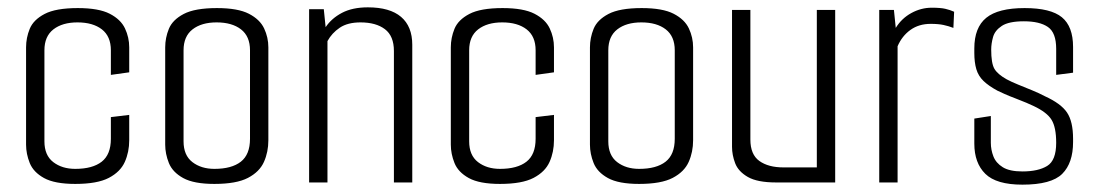

<svg xmlns="http://www.w3.org/2000/svg" viewBox="-20 -497 2989 523"><path d="M185 4Q129 4 100 -12Q71 -28 61 -53Q51 -78 51 -103V-368Q51 -394 61 -418.5Q71 -443 101.5 -459Q132 -475 192 -475Q249 -475 279 -459.5Q309 -444 320.5 -419.5Q332 -395 332 -368V-300L282 -293V-360Q282 -398 257.5 -417Q233 -436 191 -436Q150 -436 125.5 -417Q101 -398 101 -360V-112Q101 -74 125 -55.5Q149 -37 185 -37Q232 -37 257 -56.5Q282 -76 282 -119V-178L332 -184V-115Q332 -83 320 -56Q308 -29 276.5 -12.5Q245 4 185 4Z M564 4Q508 4 479 -12Q450 -28 440 -53Q430 -78 430 -103V-368Q430 -394 440 -418.5Q450 -443 480.5 -459Q511 -475 571 -475Q628 -475 658 -459.5Q688 -444 699.5 -419.5Q711 -395 711 -368V-115Q711 -83 699 -56Q687 -29 655.5 -12.5Q624 4 564 4ZM564 -37Q611 -37 636 -56.5Q661 -76 661 -119V-360Q661 -398 636.5 -417Q612 -436 570 -436Q529 -436 504.5 -417Q480 -398 480 -360V-112Q480 -74 504 -55.5Q528 -37 564 -37Z M822 -472H862L867 -423Q883 -447 911.5 -462Q940 -477 982 -477Q1042 -477 1072.5 -451Q1103 -425 1103 -375V0H1053V-358Q1053 -399 1028.5 -417.5Q1004 -436 962 -436Q927 -436 905.5 -421.5Q884 -407 872 -385V0H822Z M1342 4Q1286 4 1257 -12Q1228 -28 1218 -53Q1208 -78 1208 -103V-368Q1208 -394 1218 -418.5Q1228 -443 1258.5 -459Q1289 -475 1349 -475Q1406 -475 1436 -459.5Q1466 -444 1477.5 -419.5Q1489 -395 1489 -368V-300L1439 -293V-360Q1439 -398 1414.5 -417Q1390 -436 1348 -436Q1307 -436 1282.5 -417Q1258 -398 1258 -360V-112Q1258 -74 1282 -55.5Q1306 -37 1342 -37Q1389 -37 1414 -56.5Q1439 -76 1439 -119V-178L1489 -184V-115Q1489 -83 1477 -56Q1465 -29 1433.5 -12.5Q1402 4 1342 4Z M1721 4Q1665 4 1636 -12Q1607 -28 1597 -53Q1587 -78 1587 -103V-368Q1587 -394 1597 -418.5Q1607 -443 1637.5 -459Q1668 -475 1728 -475Q1785 -475 1815 -459.5Q1845 -444 1856.5 -419.5Q1868 -395 1868 -368V-115Q1868 -83 1856 -56Q1844 -29 1812.5 -12.5Q1781 4 1721 4ZM1721 -37Q1768 -37 1793 -56.5Q1818 -76 1818 -119V-360Q1818 -398 1793.5 -417Q1769 -436 1727 -436Q1686 -436 1661.5 -417Q1637 -398 1637 -360V-112Q1637 -74 1661 -55.5Q1685 -37 1721 -37Z M2094 0Q2043 0 2017 -15Q1991 -30 1982.5 -52.5Q1974 -75 1974 -97V-470H2024V-117Q2024 -76 2048.5 -58.5Q2073 -41 2114 -41H2205V-470H2255V0Z M2375 0V-470H2415L2420 -421Q2436 -447 2462.5 -461.5Q2489 -476 2518 -476Q2542 -476 2555 -473Q2568 -470 2579 -465L2577 -421Q2564 -426 2550 -429Q2536 -432 2515 -432Q2483 -432 2460 -415.5Q2437 -399 2425 -371V0Z M2765 6Q2694 6 2664 -23.5Q2634 -53 2634 -106V-174L2679 -181V-108Q2679 -89 2686 -71Q2693 -53 2711.5 -41.5Q2730 -30 2765 -30Q2808 -30 2832.5 -45Q2857 -60 2857 -108Q2857 -150 2844.5 -170.5Q2832 -191 2796 -208Q2790 -211 2776 -217Q2762 -223 2746 -229Q2730 -235 2716.5 -241Q2703 -247 2697 -250Q2673 -263 2659 -276.5Q2645 -290 2639.5 -308.5Q2634 -327 2634 -353V-365Q2634 -422 2666.5 -448.5Q2699 -475 2771 -475Q2842 -475 2872.5 -450Q2903 -425 2903 -369V-299L2857 -293V-364Q2857 -408 2834.5 -423.5Q2812 -439 2769 -439Q2728 -439 2709 -426.5Q2690 -414 2685 -396Q2680 -378 2680 -362Q2680 -325 2688.5 -310Q2697 -295 2722 -281Q2735 -274 2753.5 -266.5Q2772 -259 2791.5 -251Q2811 -243 2826 -235Q2870 -215 2886.5 -190.5Q2903 -166 2903 -119V-110Q2903 -53 2873.5 -23.5Q2844 6 2765 6Z"/></svg>

Font: Smooch Sans Thin
Style: Regular
Weight: 400
Version: Version 1.010